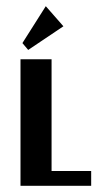

<svg xmlns="http://www.w3.org/2000/svg" viewBox="-20 -601 315 621"><path d="M71.2 -439.5 185.1 -516 128.1 -581 52.5 -461.7ZM274.9 -48H146.8V-409.3H46.3V0H274.9Z"/></svg>

Font: Gidugu
Style: Regular
Weight: 400
Designer: Purushoth Kumar Guthula
Foundry: Silicon Andhra, USA.
Version: Version 1.0.5; ttfautohint (v1.2.25-373a) -l 7 -r 28 -G 50 -